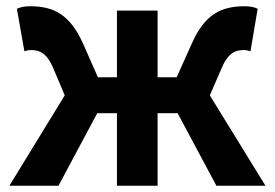

<svg xmlns="http://www.w3.org/2000/svg" viewBox="-20 -594 879 614"><path d="M10 0H167L291 -232H354V0H484V-232H548L672 0H829L651 -289L687 -372C708 -424 732 -434 760 -434C768 -434 774 -432 781 -430L804 -566C792 -572 778 -574 762 -574C687 -574 635 -548 594 -456L545 -347H484V-560H354V-347H293L245 -456C203 -548 151 -574 77 -574C61 -574 47 -572 34 -566L58 -430C65 -432 71 -434 79 -434C107 -434 131 -424 152 -372L187 -289Z"/></svg>

Font: Noto Sans TC
Style: Bold
Weight: 700
Designer: Ryoko NISHIZUKA 西塚涼子 (kana, bopomofo & ideographs); Paul D. Hunt (Latin, Greek & Cyrillic); Sandoll Communications 산돌커뮤니
Foundry: Adobe
Version: Version 2.004;hotconv 1.0.118;makeotfexe 2.5.65603